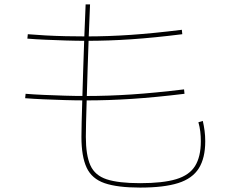

<svg xmlns="http://www.w3.org/2000/svg" viewBox="-20 -820 1040 870"><path d="M615 30Q512 30 454 10Q396 -10 372.5 -60.5Q349 -111 349 -200Q349 -221 350 -266Q351 -311 353 -372.5Q355 -434 357 -505.5Q359 -577 362 -652.5Q365 -728 368 -800H388Q385 -728 382 -652.5Q379 -577 377 -505.5Q375 -434 373 -372.5Q371 -311 370 -266Q369 -221 369 -200Q369 -117 389.5 -71Q410 -25 463.5 -7.5Q517 10 615 10Q718 10 778 -8Q838 -26 864 -68Q890 -110 890 -180Q890 -203 887.5 -224Q885 -245 879 -266L899 -272Q904 -250 907 -227.5Q910 -205 910 -180Q910 -104 881 -57.5Q852 -11 787.5 9.5Q723 30 615 30ZM369 -365Q324 -365 274 -366.5Q224 -368 177.5 -370Q131 -372 94 -375L96 -395Q132 -392 178 -390Q224 -388 273.5 -386.5Q323 -385 369 -385Q470 -385 576 -392Q682 -399 814 -415L816 -395Q685 -379 578.5 -372Q472 -365 369 -365ZM371 -635Q327 -635 279 -636.5Q231 -638 185.5 -640Q140 -642 104 -645L106 -665Q141 -662 186 -659.5Q231 -657 279 -656Q327 -655 371 -655Q470 -655 572.5 -662Q675 -669 804 -685L806 -665Q678 -649 575 -642Q472 -635 371 -635Z"/></svg>

Font: M PLUS 2 Thin
Style: Regular
Weight: 100
Designer: Coji Morishita
Foundry: UNDERFOREST DESIGN
Version: Version 1.001